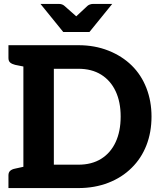

<svg xmlns="http://www.w3.org/2000/svg" viewBox="-20 -957 809 977"><path d="M99 0V-727H379Q462 -727 531.5 -699.5Q601 -672 650 -624Q699 -576 725 -509Q751 -442 751 -364Q751 -284 725 -217.5Q699 -151 650 -103Q601 -54 531.5 -27Q462 0 379 0ZM254 -119H379Q447 -119 495 -149Q543 -179 568.5 -234Q594 -289 594 -364Q594 -438 568.5 -492.5Q543 -547 495 -577Q447 -607 379 -607H254ZM23 0V-65Q23 -80 32 -88Q41 -96 57 -99L107 -110L121 0ZM121 -727 107 -617 57 -627Q41 -631 32 -638.5Q23 -646 23 -662V-727ZM551 -937 435 -794H302L186 -937H280Q297 -937 308 -927L368 -874L425 -927Q429 -931 437 -934Q445 -937 453 -937Z"/></svg>

Font: Aleo ExtraBold
Style: Regular
Weight: 800
Designer: Alessio Laiso
Foundry: Alessio Laiso
Version: Version 2.001;gftools[0.9.29]